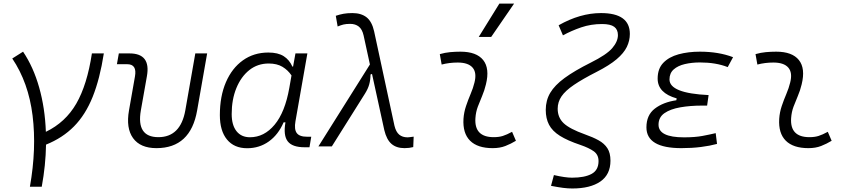

<svg xmlns="http://www.w3.org/2000/svg" viewBox="-20 -815 4728 1069"><path d="M146.5 224.6Q184.1 12.2 161.4 -171.4Q138.7 -355 48.3 -489.3L108.4 -527.3Q166 -441.9 198.2 -327.6Q230.5 -213.4 235.4 -81.1Q344.7 -133.8 405 -238.5Q465.3 -343.3 491.7 -517.6H558.1Q536.1 -376 496.1 -276.1Q456.1 -176.3 392.3 -111.6Q328.6 -46.9 236.3 -9.8Q234.4 105.5 212.4 224.6Z M851.1 9.8Q761.2 9.8 720.9 -45.9Q680.7 -101.6 698.2 -200.2L731.4 -389.2Q743.7 -457.5 688.5 -457.5H630.9L641.6 -517.6H701.2Q820.8 -517.6 797.9 -390.6L764.2 -200.2Q738.3 -51.3 861.8 -51.3Q984.9 -51.3 1011.7 -200.2L1067.4 -517.6H1133.3L1077.6 -200.2Q1041 9.8 851.1 9.8Z M1611.8 -444.3 1625 -517.6H1691.4L1625 -139.6Q1617.2 -95.2 1632.1 -74.5Q1647 -53.7 1689.9 -53.7H1712.9L1703.1 4.9H1675.8Q1607.4 4.9 1582 -28.1Q1556.6 -61 1569.3 -133.8H1559.1Q1529.3 -64.9 1476.6 -27.3Q1423.8 10.3 1356 10.3Q1283.7 10.3 1243.9 -38.1Q1204.1 -86.4 1204.1 -174.3Q1204.1 -278.8 1237.8 -357.2Q1271.5 -435.5 1332.3 -479Q1393.1 -522.5 1474.1 -522.5Q1527.8 -522.5 1559.6 -502.2Q1591.3 -481.9 1607.9 -444.3ZM1476.1 -461.4Q1414.1 -461.4 1367.9 -424.6Q1321.8 -387.7 1295.9 -324.2Q1270 -260.7 1270 -180.2Q1270 -118.2 1296.9 -84.5Q1323.7 -50.8 1371.6 -50.8Q1450.7 -50.8 1508.8 -120.4Q1566.9 -189.9 1590.8 -325.7L1603 -395Q1583 -424.8 1552.5 -443.1Q1522 -461.4 1476.1 -461.4Z M2232.4 9.8Q2187 9.8 2159.7 -13.9Q2132.3 -37.6 2119.6 -90.8L2051.3 -403.3L2043 -400.4Q2042.5 -369.1 2035.6 -344.7Q2028.8 -320.3 2012.2 -293.9L1827.6 0H1752.9L2039.6 -456.1L2004.4 -617.7Q1996.6 -652.3 1977.5 -667.2Q1958.5 -682.1 1929.7 -682.1Q1907.2 -682.1 1892.3 -678.5Q1877.4 -674.8 1859.9 -667.5L1849.6 -727.1Q1871.1 -734.4 1892.3 -738.3Q1913.6 -742.2 1941.9 -742.2Q1990.7 -742.2 2020.8 -718.8Q2050.8 -695.3 2063 -640.6L2176.3 -114.7Q2184.6 -80.6 2202.6 -65.4Q2220.7 -50.3 2249.5 -50.3Q2253.4 -50.3 2261.2 -51.3Q2269 -52.2 2283.2 -54.2L2280.8 3.9Q2258.8 9.8 2232.4 9.8Z M2831.1 -81.1 2852.5 -31.2Q2824.7 -14.2 2793.9 -2.2Q2763.2 9.8 2723.1 9.8Q2638.7 9.8 2597.2 -31.7Q2555.7 -73.2 2560.5 -153.3Q2563 -189.9 2574.7 -224.6Q2586.4 -259.3 2600.3 -292Q2614.3 -324.7 2621.6 -355Q2635.7 -410.2 2611.3 -438.5Q2586.9 -466.8 2528.3 -466.8Q2481.9 -466.8 2439 -455.6L2428.7 -513.7Q2457.5 -522 2486.3 -524.7Q2515.1 -527.3 2543.9 -527.3Q2632.8 -527.3 2670.2 -480.7Q2707.5 -434.1 2685.5 -345.2Q2677.2 -310.5 2664.3 -280.5Q2651.4 -250.5 2640.4 -221.2Q2629.4 -191.9 2627 -157.7Q2619.6 -51.3 2729 -51.3Q2757.8 -51.3 2779.5 -58.1Q2801.3 -64.9 2831.1 -81.1ZM2645.5 -609.4 2760.3 -794.9H2842.3L2714.8 -609.4Z M3166.5 234.4Q3142.6 234.4 3115.2 231Q3087.9 227.5 3047.9 219.7L3064 159.7Q3127 174.3 3165 174.3Q3234.9 174.3 3273.7 153.3Q3312.5 132.3 3312.5 82Q3312.5 46.4 3285.9 27.3Q3259.3 8.3 3210.9 -8.3Q3139.6 -32.2 3097.4 -58.8Q3055.2 -85.4 3036.9 -120.4Q3018.6 -155.3 3018.6 -203.1Q3018.6 -255.9 3043.5 -298.1Q3068.4 -340.3 3123.3 -380.6Q3178.2 -420.9 3269 -466.3Q3357.4 -510.3 3388.9 -547.1Q3420.4 -584 3420.4 -619.6Q3420.4 -650.4 3399.7 -665.8Q3378.9 -681.2 3332 -681.2Q3270 -681.2 3215.8 -662.6Q3161.6 -644 3114.3 -618.2L3090.3 -674.3Q3210 -742.2 3326.2 -742.2Q3486.8 -742.2 3486.8 -626Q3486.8 -588.4 3470 -553.7Q3453.1 -519 3413.1 -485.1Q3373 -451.2 3302.2 -415Q3223.6 -375 3175.8 -342.5Q3127.9 -310.1 3106.4 -278.6Q3085 -247.1 3085 -209.5Q3085 -160.6 3118.4 -128.9Q3151.9 -97.2 3236.8 -66.9Q3281.2 -51.3 3313 -33.7Q3344.7 -16.1 3361.8 10.3Q3378.9 36.6 3378.9 79.6Q3378.9 156.7 3322.8 195.6Q3266.6 234.4 3166.5 234.4Z M3773.9 9.8Q3579.1 9.8 3579.1 -106Q3579.1 -174.3 3625.7 -210.2Q3672.4 -246.1 3745.6 -256.8L3747.6 -267.1Q3641.6 -296.9 3641.6 -377.4Q3641.6 -432.6 3673.1 -465.3Q3704.6 -498 3758.1 -512.7Q3811.5 -527.3 3876.5 -527.3Q3981 -527.3 4061.5 -496.6L4031.7 -441.4Q3965.8 -467.3 3877 -467.3Q3832 -467.3 3793.2 -458.3Q3754.4 -449.2 3731 -428.5Q3707.5 -407.7 3707.5 -372.6Q3707.5 -295.9 3925.3 -285.6L3917 -227.1H3889.6Q3823.2 -227.1 3768.1 -217.5Q3712.9 -208 3679.7 -185.1Q3646.5 -162.1 3646.5 -120.6Q3646.5 -50.3 3788.1 -50.3Q3849.1 -50.3 3890.6 -58.1Q3932.1 -65.9 3964.8 -73.7L3972.2 -13.7Q3932.6 -2.9 3882.6 3.4Q3832.5 9.8 3773.9 9.8Z M4588.9 -81.1 4610.4 -31.2Q4582.5 -14.2 4551.8 -2.2Q4521 9.8 4481 9.8Q4396.5 9.8 4355 -31.7Q4313.5 -73.2 4318.4 -153.3Q4320.8 -189.9 4332.5 -224.6Q4344.2 -259.3 4358.2 -292Q4372.1 -324.7 4379.4 -355Q4393.6 -410.2 4369.1 -438.5Q4344.7 -466.8 4286.1 -466.8Q4239.7 -466.8 4196.8 -455.6L4186.5 -513.7Q4215.3 -522 4244.1 -524.7Q4272.9 -527.3 4301.8 -527.3Q4390.6 -527.3 4428 -480.7Q4465.3 -434.1 4443.4 -345.2Q4435.1 -310.5 4422.1 -280.5Q4409.2 -250.5 4398.2 -221.2Q4387.2 -191.9 4384.8 -157.7Q4377.4 -51.3 4486.8 -51.3Q4515.6 -51.3 4537.4 -58.1Q4559.1 -64.9 4588.9 -81.1Z"/></svg>

Font: Cascadia Mono Light
Style: Italic
Weight: 300
Italic angle: -10°
Monospace: yes
Designer: Aaron Bell
Foundry: Saja Typeworks
Version: Version 2404.023; ttfautohint (v1.8.4)